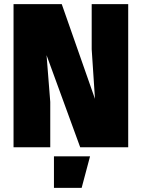

<svg xmlns="http://www.w3.org/2000/svg" viewBox="-20 -718 690 936"><path d="M46 0V-698H281L443 -236L427 -478V-698H605V0H371L207 -449L225 -221V0ZM243 198V44H419L378 198Z"/></svg>

Font: Azeret Mono Thin ExtraBold
Style: Regular
Weight: 800
Version: Version 1.002